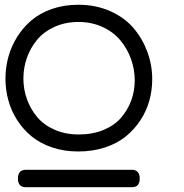

<svg xmlns="http://www.w3.org/2000/svg" viewBox="-20 -785 770 805"><path d="M88.9 -73.2H532.2Q565.9 -73.2 565.9 -36.1Q565.9 0 532.2 0H88.9Q55.2 0 55.2 -36.1Q55.2 -73.2 88.9 -73.2ZM308.1 -765.1Q381.8 -765.1 442.1 -738.3Q502.4 -711.4 540 -667Q577.6 -622.6 597.9 -567.4Q618.2 -512.2 618.2 -453.1Q618.2 -406.7 606.2 -363.3Q594.2 -319.8 568.8 -281Q543.5 -242.2 507.3 -212.9Q471.2 -183.6 419.9 -166.7Q368.7 -149.9 308.1 -149.9Q248.5 -149.9 198.2 -167Q147.9 -184.1 112.3 -213.4Q76.7 -242.7 51.8 -281.7Q26.9 -320.8 14.9 -364.7Q2.9 -408.7 2.9 -455.1Q2.9 -502 15.1 -546.6Q27.3 -591.3 52.5 -631.1Q77.6 -670.9 113 -700.7Q148.4 -730.5 198.7 -747.8Q249 -765.1 308.1 -765.1ZM310.1 -221.2Q368.2 -221.2 414.1 -240.2Q460 -259.3 487.8 -291.7Q515.6 -324.2 530.3 -364Q544.9 -403.8 544.9 -448.2Q544.9 -494.1 529.3 -537.6Q513.7 -581.1 484.6 -616Q455.6 -650.9 409.9 -671.9Q364.3 -692.9 309.1 -692.9Q253.9 -692.9 209 -672.6Q164.1 -652.3 136 -618.7Q107.9 -585 93 -543.2Q78.1 -501.5 78.1 -456.1Q78.1 -410.6 93 -369.1Q107.9 -327.6 135.7 -294.4Q163.6 -261.2 208.7 -241.2Q253.9 -221.2 310.1 -221.2Z"/></svg>

Font: BPreplay
Style: Regular
Weight: 400
Designer: Magenta/George Triantafyllakos
Foundry: Magenta/George Triantafyllakos
Version: Version 1.00